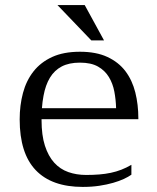

<svg xmlns="http://www.w3.org/2000/svg" viewBox="-20 -736 626 767"><path d="M299.3 -529.3Q364.3 -529.3 408.9 -508.5Q453.6 -487.8 481 -451.7Q508.3 -415.5 520.5 -366.9Q532.7 -318.4 532.7 -262.7V-259.8H146V-256.3Q146 -195.8 159.4 -154.1Q172.9 -112.3 196.5 -86.2Q220.2 -60.1 252.9 -48.6Q285.6 -37.1 324.2 -37.1Q352.5 -37.1 376.7 -39.1Q400.9 -41 422.9 -45.7Q444.8 -50.3 464.8 -58.1Q484.9 -65.9 504.9 -77.6V-38.1Q493.2 -29.8 474.9 -21.2Q456.5 -12.7 431.9 -5.6Q407.2 1.5 377 6.1Q346.7 10.7 310.5 10.7Q186.5 10.7 122.6 -56.4Q58.6 -123.5 58.6 -259.3Q58.6 -315.4 71.8 -364.7Q85 -414.1 113.8 -450.7Q142.6 -487.3 188.2 -508.3Q233.9 -529.3 299.3 -529.3ZM443.8 -303.7Q442.9 -337.4 436.8 -369.9Q430.7 -402.3 415 -428.2Q399.4 -454.1 371.6 -470Q343.8 -485.8 299.3 -485.8Q255.9 -485.8 226.6 -470.5Q197.3 -455.1 179.4 -425.5Q161.6 -396 153.8 -353Q149.4 -330.1 147.5 -303.7ZM395.5 -574.7H344.7L209.5 -715.8H318.4Z"/></svg>

Font: Arian AMU Serif
Style: Regular
Weight: 400
Designer: Ruben Hakobyan (Tarumian)
Foundry: Ruben Hakobyan (Tarumian)
Version: Version 1.002